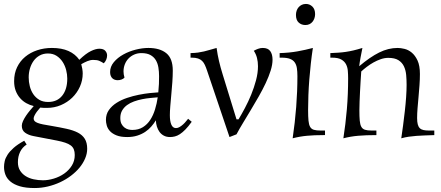

<svg xmlns="http://www.w3.org/2000/svg" viewBox="-29 -679 2214 965"><path d="M231.9 -438Q281.2 -438 315.4 -422.6Q349.6 -407.2 369.6 -378.4Q402.8 -410.2 427.5 -422.1Q452.1 -434.1 470.2 -434.1Q491.2 -434.1 500.2 -423.6Q509.3 -413.1 509.3 -400.9Q509.3 -390.6 505.4 -380.4Q501.5 -370.1 492.7 -360.8Q480.5 -368.7 469.7 -373.3Q459 -377.9 439.5 -377.9Q425.3 -377.9 409.9 -371.6Q394.5 -365.2 379.4 -356.4Q382.3 -346.7 384.5 -333.5Q386.7 -320.3 386.7 -310.1Q386.7 -274.9 372.6 -243.4Q358.4 -211.9 334 -188.2Q309.6 -164.6 276.9 -150.6Q244.1 -136.7 206.5 -136.7Q197.3 -136.7 189 -137Q180.7 -137.2 173.3 -138.2Q164.1 -127.9 156.7 -118.2Q150.4 -109.9 145.3 -100.1Q140.1 -90.3 140.1 -83.5Q140.1 -75.7 144.8 -70.6Q149.4 -65.4 159.9 -61.3Q170.4 -57.1 187.5 -53.7Q204.6 -50.3 229 -46.4Q272 -39.1 305.4 -31.7Q338.9 -24.4 362.1 -12.5Q385.3 -0.5 397.2 18.8Q409.2 38.1 409.2 68.8Q409.2 93.3 398.9 117.4Q388.7 141.6 370.6 163.6Q352.5 185.5 327.6 204.3Q302.7 223.1 273.4 236.8Q244.1 250.5 211.4 258.3Q178.7 266.1 145 266.1Q100.6 266.1 71 257.3Q41.5 248.5 23.7 233.6Q5.9 218.8 -1.5 199.7Q-8.8 180.7 -8.8 160.2Q-8.8 146.5 -5.4 131.1Q-2 115.7 8.8 98.9Q19.5 82 39.6 64.2Q59.6 46.4 92.8 28.3L105 47.4Q83 61.5 72 84.5Q61 107.4 61 136.2Q61 161.1 71.8 178.2Q82.5 195.3 100.1 206.3Q117.7 217.3 140.4 222.2Q163.1 227.1 187 227.1Q213.4 227.1 241.7 218.5Q270 210 293.5 193.6Q316.9 177.2 331.8 153.6Q346.7 129.9 346.7 100.1Q346.7 83.5 342 71.8Q337.4 60.1 326.7 52Q315.9 43.9 298.6 38.1Q281.2 32.2 255.9 27.3L139.2 4.9Q113.8 0 97.2 -12Q80.6 -23.9 80.6 -46.9Q80.6 -57.6 86.7 -70.8Q92.8 -84 101.8 -97.4Q110.8 -110.8 121.3 -123.3Q131.8 -135.7 140.6 -146Q121.1 -150.4 103.3 -160.4Q85.4 -170.4 71.8 -186Q58.1 -201.7 50 -222.7Q42 -243.7 42 -271Q42 -310.1 56.9 -341.1Q71.8 -372.1 97.7 -393.6Q123.5 -415 158 -426.5Q192.4 -438 231.9 -438ZM211.9 -410.2Q188.5 -410.2 170.4 -400.1Q152.3 -390.1 140.1 -373.3Q127.9 -356.4 121.6 -335Q115.2 -313.5 115.2 -290Q115.2 -267.6 120.8 -245.4Q126.5 -223.1 138.4 -205.6Q150.4 -188 168.7 -177.2Q187 -166.5 212.9 -166.5Q258.3 -166.5 283.7 -198.2Q309.1 -230 309.1 -284.2Q309.1 -304.7 303.5 -326.9Q297.9 -349.1 285.9 -367.7Q273.9 -386.2 255.6 -398.2Q237.3 -410.2 211.9 -410.2Z M503.4 -76.2Q503.4 -105 518.3 -126Q533.2 -147 556.9 -162.1Q580.6 -177.2 609.9 -187Q639.2 -196.8 668.5 -202.6Q697.8 -208.5 723.9 -211.2Q750 -213.9 766.6 -214.8Q769 -236.8 769.8 -257.3Q770.5 -277.8 770.5 -295.9Q770.5 -318.8 767.1 -339.8Q763.7 -360.8 753.9 -377Q744.1 -393.1 726.8 -402.6Q709.5 -412.1 681.6 -412.1Q662.1 -412.1 645.5 -404.8Q628.9 -397.5 616.9 -385Q605 -372.6 598.4 -355.7Q591.8 -338.9 591.8 -319.8Q591.8 -312.5 593 -304.9Q594.2 -297.4 596.7 -289.1Q591.3 -282.7 581.8 -279.3Q572.3 -275.9 562.5 -275.9Q555.2 -275.9 548.3 -278.1Q541.5 -280.3 536.1 -285.2Q530.8 -290 527.6 -297.9Q524.4 -305.7 524.4 -316.9Q524.4 -344.2 543.2 -366.7Q562 -389.2 590.6 -405Q619.1 -420.9 652.8 -429.4Q686.5 -438 716.8 -438Q774.4 -438 806.9 -411.6Q839.4 -385.3 839.4 -324.2Q839.4 -297.9 837.2 -266.4Q835 -234.9 832 -204.1Q829.1 -173.3 826.9 -145.8Q824.7 -118.2 824.7 -100.1Q824.7 -69.3 832.3 -52.2Q839.8 -35.2 855.5 -35.2Q864.7 -35.2 874 -40.8Q883.3 -46.4 891.6 -54Q899.9 -61.5 906.2 -69.6Q912.6 -77.6 916.5 -82L934.6 -66.9Q917.5 -43 902.8 -28.1Q888.2 -13.2 875 -4.6Q861.8 3.9 849.6 6.8Q837.4 9.8 825.7 9.8Q807.6 9.8 794.4 2.7Q781.2 -4.4 772.7 -16.1Q764.2 -27.8 759.5 -43Q754.9 -58.1 754.4 -74.2Q744.6 -58.1 731.4 -43Q718.3 -27.8 700.7 -16.1Q683.1 -4.4 660.6 2.7Q638.2 9.8 610.4 9.8Q577.1 9.8 556.2 1.2Q535.2 -7.3 523.4 -20.3Q511.7 -33.2 507.6 -48.3Q503.4 -63.5 503.4 -76.2ZM635.7 -25.9Q667 -25.9 689.2 -39.8Q711.4 -53.7 726.3 -76.7Q741.2 -99.6 750.2 -129.2Q759.3 -158.7 763.7 -189.9Q747.1 -188.5 726.6 -186.5Q706.1 -184.6 685.3 -180.4Q664.6 -176.3 644.8 -169.2Q625 -162.1 609.6 -150.9Q594.2 -139.6 585 -123.8Q575.7 -107.9 575.7 -85.9Q575.7 -67.4 581.8 -55.9Q587.9 -44.4 597.2 -37.6Q606.4 -30.8 616.7 -28.3Q627 -25.9 635.7 -25.9Z M1059.6 -438Q1064.5 -402.8 1071.8 -371.8Q1079.1 -340.8 1089.8 -306.2L1159.7 -79.1H1169.9Q1184.6 -103.5 1201.7 -135.5Q1218.8 -167.5 1233.4 -203.1Q1248 -238.8 1257.8 -275.6Q1267.6 -312.5 1267.6 -346.2Q1267.6 -368.2 1262.7 -387.7Q1257.8 -407.2 1246.6 -423.8Q1255.9 -429.2 1267.8 -433.6Q1279.8 -438 1291.5 -438Q1317.9 -438 1329.3 -422.1Q1340.8 -406.2 1340.8 -378.9Q1340.8 -354 1331.3 -324Q1321.8 -293.9 1306.4 -261.2Q1291 -228.5 1271.5 -194.3Q1252 -160.2 1231.9 -126.7Q1211.9 -93.3 1192.9 -62Q1173.8 -30.8 1159.7 -3.9L1124.5 9.8L1011.7 -324.2Q1006.3 -340.3 1000.7 -352.5Q995.1 -364.7 986.8 -372.8Q978.5 -380.9 966.3 -385Q954.1 -389.2 935.5 -389.2H928.7V-412.1Q950.2 -412.6 966.1 -414.8Q981.9 -417 996.1 -420.4Q1010.3 -423.8 1025.1 -428.2Q1040 -432.6 1059.6 -438Z M1543.5 -438Q1537.6 -399.4 1533.2 -359.4Q1528.8 -319.3 1525.6 -279.5Q1522.5 -239.7 1521 -200.9Q1519.5 -162.1 1519.5 -126Q1519.5 -92.8 1521.5 -72.5Q1523.4 -52.2 1529.8 -41.3Q1536.1 -30.3 1548.6 -26.6Q1561 -22.9 1582.5 -22.9H1604.5V0H1596.7Q1550.8 0 1513.9 3.4Q1477.1 6.8 1441.9 16.1Q1453.6 -63 1459.7 -141.6Q1465.8 -220.2 1465.8 -295.9Q1465.8 -319.3 1463.1 -336.7Q1460.4 -354 1452.1 -365.7Q1443.8 -377.4 1428.2 -383.3Q1412.6 -389.2 1386.7 -389.2H1376.5V-412.1Q1425.8 -413.6 1466.3 -420.9Q1506.8 -428.2 1543.5 -438ZM1505.9 -553.2Q1485.8 -553.2 1472.2 -565.7Q1458.5 -578.1 1458.5 -604Q1458.5 -615.2 1461.9 -625.2Q1465.3 -635.3 1471.9 -642.8Q1478.5 -650.4 1487.8 -654.8Q1497.1 -659.2 1508.8 -659.2Q1527.3 -659.2 1541 -646Q1554.7 -632.8 1554.7 -607.9Q1554.7 -597.2 1551.3 -587.2Q1547.9 -577.1 1541.7 -569.6Q1535.6 -562 1526.6 -557.6Q1517.6 -553.2 1505.9 -553.2Z M2153.8 0Q2127.9 1 2106 1.7Q2084 2.4 2064.2 3.9Q2044.4 5.4 2025.6 8.1Q2006.8 10.7 1987.8 16.1Q1992.2 -12.2 1996.8 -47.9Q2001.5 -83.5 2005.6 -119.9Q2009.8 -156.2 2012.2 -190.9Q2014.6 -225.6 2014.6 -252Q2014.6 -277.3 2012.5 -301.8Q2010.3 -326.2 2001.2 -345.5Q1992.2 -364.7 1973.6 -376.5Q1955.1 -388.2 1922.4 -388.2Q1903.8 -388.2 1884.8 -381.6Q1865.7 -375 1847.9 -365Q1830.1 -355 1814.2 -342.8Q1798.3 -330.6 1786.6 -319.8Q1785.2 -296.4 1783.4 -270.3Q1781.7 -244.1 1780.5 -218.5Q1779.3 -192.9 1778.3 -168.7Q1777.3 -144.5 1777.3 -124Q1777.3 -92.3 1779.1 -72.8Q1780.8 -53.2 1786.9 -42Q1793 -30.8 1805.2 -26.9Q1817.4 -22.9 1838.4 -22.9H1862.8V0Q1810.1 0 1771 3.4Q1731.9 6.8 1696.8 16.1Q1708 -55.2 1714.4 -130.6Q1720.7 -206.1 1720.7 -285.2Q1720.7 -304.2 1719.2 -322.8Q1717.8 -341.3 1710 -356.2Q1702.1 -371.1 1686 -380.1Q1669.9 -389.2 1640.6 -389.2H1631.3V-412.1Q1653.3 -413.1 1671.9 -414.3Q1690.4 -415.5 1708.7 -418.2Q1727.1 -420.9 1747.1 -425.5Q1767.1 -430.2 1792.5 -438Q1788.1 -416 1783.4 -391.4Q1778.8 -366.7 1776.4 -346.2Q1830.6 -392.1 1876.5 -415Q1922.4 -438 1969.7 -438Q1984.9 -438 2004.2 -433.3Q2023.4 -428.7 2040.5 -414.6Q2057.6 -400.4 2069.6 -374.8Q2081.5 -349.1 2081.5 -307.1Q2081.5 -279.8 2079.3 -250Q2077.1 -220.2 2074.5 -191.2Q2071.8 -162.1 2069.6 -135Q2067.4 -107.9 2067.4 -85.9Q2067.4 -66.4 2070.6 -54.2Q2073.7 -42 2080.8 -34.9Q2087.9 -27.8 2099.4 -25.4Q2110.8 -22.9 2127.4 -22.9H2153.8Z"/></svg>

Font: Simonetta
Style: Regular
Weight: 400
Version: Version 1.004